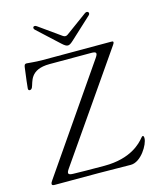

<svg xmlns="http://www.w3.org/2000/svg" viewBox="-134 -1030 947 1129"><g transform="rotate(-15 339.5 -466.0)"><path d="M61.1 0H323.9C389.9 0 456.7 2.1 520.6 2.1C583.8 2.1 638.5 -91.6 638.5 -127.8C638.5 -137.4 637.4 -143.5 631.4 -143.5C628.6 -143.5 625 -140.3 620.7 -134.9C598.4 -107.6 530.9 -32.7 370 -32.7C279.1 -32.7 224.1 -33.7 179.7 -34.8C147.7 -35.5 143.8 -44.4 161.9 -70.7C308.2 -283 454.9 -491.8 600.9 -704.5C602.6 -707 608.7 -715.6 608.7 -720.9C608.7 -727.6 602.6 -727.3 595.2 -727.3H509.2H180.4C128.2 -727.3 95.2 -733 82.4 -733C69.6 -733 67.8 -724.1 66.1 -712.4C58.9 -659.8 51.1 -594.5 51.1 -588.1C51.1 -580.3 54 -575.6 61.1 -576C68.2 -576.3 72.4 -580.6 76 -587.4C90.2 -617.2 89.1 -693.9 212.4 -693.9H465.9C497.9 -693.9 501.8 -685 483.7 -658.7L50.4 -29.8C45.1 -22.4 41.2 -16 41.2 -9.2C41.2 -0.4 50.1 0 61.1 0ZM181.1 -911.2 310.4 -791.9C341.3 -763.5 351.2 -766.3 379.3 -791.9L508.5 -911.2C522.4 -924 507.8 -942.1 490.1 -929L359.4 -833.5C350.1 -826.7 340.2 -826.7 330.6 -833.5L197.4 -928.3C179 -941.4 166.9 -924.4 181.1 -911.2Z"/></g></svg>

Font: Margiela Serif Light
Style: Regular
Weight: 300
Designer: Andreas Faust, Stefan Endress
Version: Version 1.002;FEAKit 1.0